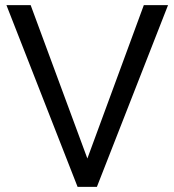

<svg xmlns="http://www.w3.org/2000/svg" viewBox="-20 -725 677 745"><path d="M281 0 5 -705H99L319 -110L538 -705H632L356 0Z"/></svg>

Font: Nunito Sans 7pt SemiCondensed
Style: Regular
Weight: 400
Width: 4
Designer: Vernon Adams
Foundry: Vernon Adams
Version: Version 3.101;gftools[0.9.27]